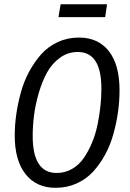

<svg xmlns="http://www.w3.org/2000/svg" viewBox="-20 -877 614 909"><path d="M478 -795.9H256.8L267.1 -856.9H486.8ZM354 -699.2Q444.8 -699.2 495.4 -634.8Q545.9 -570.3 545.9 -450.2Q545.9 -399.4 538.8 -347.7Q531.7 -295.9 517.1 -243.2Q502.4 -190.4 477.8 -145Q453.1 -99.6 420.7 -64.2Q388.2 -28.8 342.5 -8.3Q296.9 12.2 243.2 12.2Q152.3 12.2 101.1 -52.5Q49.8 -117.2 49.8 -234.9Q49.8 -284.7 57.1 -336.2Q64.5 -387.7 79.1 -440.4Q93.8 -493.2 118.7 -539.1Q143.6 -585 176 -621.1Q208.5 -657.2 254.4 -678.2Q300.3 -699.2 354 -699.2ZM348.1 -630.9Q301.3 -630.9 263.4 -603.3Q225.6 -575.7 202.4 -533.2Q179.2 -490.7 163.3 -436Q147.5 -381.3 141.1 -330.8Q134.8 -280.3 134.8 -232.9Q134.8 -58.1 248 -58.1Q288.1 -58.1 321.5 -77.4Q355 -96.7 377.4 -129.9Q399.9 -163.1 416.5 -203.4Q433.1 -243.7 442.4 -290Q451.7 -336.4 455.8 -377.7Q460 -418.9 460 -458Q460 -630.9 348.1 -630.9Z"/></svg>

Font: Fira Sans Compressed Book
Style: Italic
Weight: 350
Width: 3
Italic angle: -8°
Designer: Carrois Corporate & Edenspiekermann AG
Foundry: Carrois Corporate GbR & Edenspiekermann AG
Version: Version 4.203;PS 004.203;hotconv 1.0.88;makeotf.lib2.5.64775